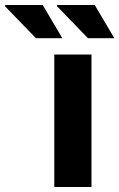

<svg xmlns="http://www.w3.org/2000/svg" viewBox="-150 -744 475 764"><path d="M66 0V-527H214V0ZM200 -592 77 -719V-724H227L305 -592ZM-7 -592 -130 -719 -129 -724H20L98 -592Z"/></svg>

Font: Archivo SemiExpanded
Style: Bold
Weight: 700
Width: 6
Designer: Hector Gatti
Foundry: Omnibus-Type
Version: Version 2.001